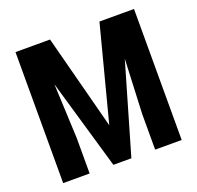

<svg xmlns="http://www.w3.org/2000/svg" viewBox="-124 -845 1007 979"><g transform="rotate(-20 379.0 -355.5)"><path d="M700.2 -710.9V0H556.2V-192.4L569.3 -488.8L427.2 0H329.6L187.5 -488.8L200.7 -192.4V0H57.1V-710.9H244.6L378.9 -196.8L512.7 -710.9Z"/></g></svg>

Font: RobotoCondensed-Bold
Style: Bold
Weight: 700
Designer: Google
Version: Version 2.001240; 2014